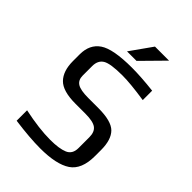

<svg xmlns="http://www.w3.org/2000/svg" viewBox="-242 -936 1053 1053"><g transform="rotate(45 284.5 -410.0)"><path d="M514 -220V-173Q514 -69 455 -29.5Q396 10 271 10Q191 10 73 -6V-87Q191 -62 277 -62Q346 -62 382.5 -77.5Q419 -93 419 -140V-224Q419 -265 395.5 -282.5Q372 -300 311 -300H235Q137 -300 98.5 -339.5Q60 -379 60 -456V-508Q60 -585 114.5 -622Q169 -659 315 -659Q385 -659 482 -648V-575Q371 -592 308 -592Q215 -592 184.5 -573.5Q154 -555 154 -511V-437Q154 -403 178 -387.5Q202 -372 263 -372H341Q442 -372 478 -335.5Q514 -299 514 -220ZM431 -830 306 -703H232L322 -830Z"/></g></svg>

Font: Play
Style: Regular
Weight: 400
Designer: Jonas Hecksher
Foundry: Jonas Hecksher, Playtypeª, e-types AS
Version: Version 1.002